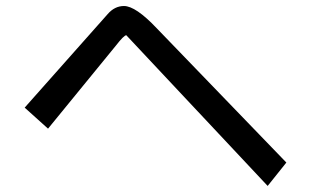

<svg xmlns="http://www.w3.org/2000/svg" viewBox="-20 -649 1040 642"><path d="M937.5 -105.5 875 -27.3 402.3 -531.2Q394.5 -531.2 367.2 -496.1L140.6 -218.8L62.5 -289.1L339.8 -601.6Q363.3 -628.9 394.5 -628.9Q433.6 -628.9 503.9 -554.7Z"/></svg>

Font: Droid Sans Fallback
Style: Regular
Weight: 400
Designer: Steve Matteson
Foundry: Ascender Corporation
Version: 3.00 (Khmer version)